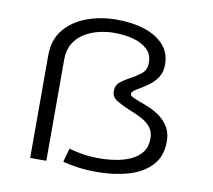

<svg xmlns="http://www.w3.org/2000/svg" viewBox="-81 -829 1038 935"><g transform="rotate(10 437.5 -362.0)"><path d="M458 11Q400.5 11 355 4.2Q309.5 -2.5 286 -10L305 -78Q322.5 -72 363 -64.2Q403.5 -56.5 456 -56.5Q495 -56.5 535 -62.8Q575 -69 609 -84.2Q643 -99.5 663.8 -126.2Q684.5 -153 684.5 -194.5Q684.5 -229 665.8 -251.2Q647 -273.5 618.8 -287.8Q590.5 -302 561.5 -313.5Q525.5 -328 497 -344.8Q468.5 -361.5 468.5 -391Q468.5 -421.5 490.2 -438.2Q512 -455 538.5 -469Q566 -483.5 589.5 -502.5Q613 -521.5 613 -556.5Q613 -597.5 586.5 -622.8Q560 -648 516.5 -659.5Q473 -671 422 -671Q384.5 -671 346 -661.8Q307.5 -652.5 275.2 -632.5Q243 -612.5 223.5 -580Q204 -547.5 204 -500.5V0H124V-507Q124 -585 166 -635.8Q208 -686.5 276.5 -711.5Q345 -736.5 424.5 -736.5Q501 -736.5 561.5 -716.8Q622 -697 657 -658Q692 -619 692 -561Q692 -524.5 676 -499.5Q660 -474.5 637.2 -457.5Q614.5 -440.5 594 -428.5Q576.5 -418.5 564.8 -410Q553 -401.5 553 -392Q553 -384 567.2 -377Q581.5 -370 603 -362Q626.5 -354 654.5 -341.8Q682.5 -329.5 707.8 -310.2Q733 -291 749.2 -262.8Q765.5 -234.5 765.5 -194Q765.5 -120 723.2 -75Q681 -30 611 -9.5Q541 11 458 11Z"/></g></svg>

Font: Trispace SemiExpanded Light
Style: Regular
Weight: 300
Width: 6
Designer: Tyler Finck
Foundry: Etcetera Type Company
Version: Version 1.210; ttfautohint (v1.8.3)